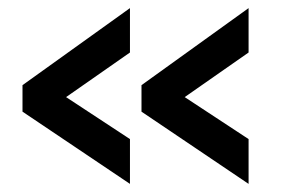

<svg xmlns="http://www.w3.org/2000/svg" viewBox="-20 -497 689 471"><path d="M35.2 -288.1 298.8 -477.1V-368.2L142.1 -258.8L298.8 -155.8V-45.9L35.2 -223.1ZM327.1 -288.1 589.8 -477.1V-368.2L433.1 -258.8L589.8 -155.8V-45.9L327.1 -223.1Z"/></svg>

Font: Rawline
Style: Bold
Weight: 700
Designer: Matt McInerney, Pablo Impallari, Rodrigo Fuenzalida
Foundry: Matt McInerney, Pablo Impallari, Rodrigo Fuenzalida
Version: Version 4.020;PS 004.020;hotconv 1.0.88;makeotf.lib2.5.64775